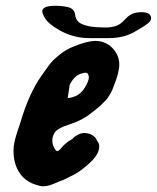

<svg xmlns="http://www.w3.org/2000/svg" viewBox="-20 -652 549 672"><path d="M474.6 -609.4Q508.8 -609.4 508.8 -587.9Q508.8 -583 505.9 -578.6Q502.9 -574.2 496.6 -569.3Q490.2 -564.5 484.4 -560.5Q478.5 -556.6 469.2 -551.3Q460 -545.9 455.1 -543Q416 -518.6 360.4 -518.6Q355.5 -518.6 345.2 -518.6Q335 -518.6 329.1 -518.6H327.1Q321.3 -518.6 315.4 -518.6Q309.6 -518.6 303.7 -518.6Q297.9 -518.6 293.9 -518.6Q238.3 -518.6 192.4 -543.9Q166 -558.6 151.4 -571.8Q136.7 -585 129.9 -603.5Q128.9 -605.5 128.9 -606.9Q128.9 -608.4 128.4 -609.9Q127.9 -611.3 127.9 -612.3Q127.9 -631.8 173.8 -631.8Q197.3 -631.8 217.8 -627Q230.5 -624 236.3 -616.7Q242.2 -609.4 242.7 -601.6Q243.2 -593.8 247.6 -585Q252 -576.2 261.7 -570.3Q287.1 -555.7 349.6 -555.7Q367.2 -555.7 383.8 -560.5Q401.4 -565.4 418 -584.5Q434.6 -603.5 455.1 -607.4Q465.8 -609.4 474.6 -609.4ZM216.8 -308.6Q256.8 -312.5 276.4 -344.7Q291 -369.1 291 -380.9Q291 -388.7 286.1 -395.5Q281.2 -400.4 261.7 -393.6Q239.3 -385.7 223.6 -354.5Q222.7 -348.6 220.7 -333.5Q218.8 -318.4 216.8 -308.6ZM179.7 -123Q183.6 -123 188 -127Q192.4 -130.9 196.3 -136.2Q200.2 -141.6 210 -149.9Q219.7 -158.2 232.4 -165L238.3 -170.9Q245.1 -176.8 254.9 -181.6Q264.6 -186.5 276.4 -186.5Q277.3 -186.5 280.3 -186Q283.2 -185.5 285.2 -185.5Q296.9 -183.6 305.7 -177.2Q314.5 -170.9 316.4 -166L319.3 -160.2Q326.2 -151.4 327.1 -144.5V-138.7Q327.1 -112.3 295.4 -83Q263.7 -53.7 239.3 -41Q214.8 -28.3 200.2 -21.5H199.2Q195.3 -20.5 171.9 -10.3Q148.4 0 130.9 0Q120.1 0 101.6 -6.8Q66.4 -18.6 46.9 -49.3Q27.3 -80.1 27.3 -124Q27.3 -140.6 30.8 -156.2Q34.2 -171.9 42 -194.8Q49.8 -217.8 51.8 -224.6Q81.1 -324.2 125 -386.7Q145.5 -416 155.3 -428.7Q165 -441.4 187 -459.5Q209 -477.5 235.4 -488.3Q285.2 -508.8 313.5 -508.8Q347.7 -508.8 372.1 -485.4Q397.5 -460 397.5 -425.8Q397.5 -397.5 377 -347.7Q373 -335.9 367.2 -325.7Q361.3 -315.4 356.9 -309.1Q352.5 -302.7 342.8 -293.5Q333 -284.2 329.6 -280.8Q326.2 -277.3 314 -267.6Q301.8 -257.8 298.8 -255.9Q267.6 -230.5 223.6 -216.8Q179.7 -203.1 169.9 -185.5Q163.1 -172.9 163.1 -160.2Q163.1 -150.4 166.5 -141.6Q169.9 -132.8 173.8 -127.9Q177.7 -123 179.7 -123Z"/></svg>

Font: Essays1743
Style: BoldItalic
Weight: 700
Italic angle: -10°
Designer: Based on the typeface in a 1743 English translation of the essays of Montaigne.  PostScript/TrueType font designed by Jo
Version: Version 002.100